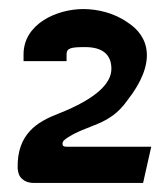

<svg xmlns="http://www.w3.org/2000/svg" viewBox="-20 -860 367 424"><path d="M30 -464C37 -458 46 -456 55 -456H296L314 -536H127C119 -536 118 -539 118 -543C118 -546 120 -550 125 -553L126 -554C173 -586 221 -581 261 -638C327 -722 310 -780 261 -811C231 -832 194 -840 164 -840C105 -840 32 -807 32 -740V-725H127V-740C127 -754 137 -756 168 -756C207 -756 226 -739 226 -708C226 -677 195 -643 109 -609C62 -591 17 -564 19 -488C20 -480 21 -471 30 -464Z"/></svg>

Font: Charger Pro
Style: Blk
Weight: 900
Designer: Jasper
Foundry: Cannot Into Space Fonts
Version: Version 1.09